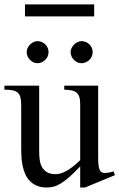

<svg xmlns="http://www.w3.org/2000/svg" viewBox="-20 -836 541 871"><path d="M365.7 14.6H343.8V-81.1Q315.4 -51.3 294.2 -32.7Q272.9 -14.2 255.6 -3.7Q238.3 6.8 223.1 10.7Q208 14.6 191.9 14.6Q166 14.6 147.2 6.6Q128.4 -1.5 115.5 -14.9Q102.5 -28.3 94.7 -45.9Q86.9 -63.5 82.8 -82.8Q78.6 -102.1 77.4 -122.1Q76.2 -142.1 76.2 -159.7V-359.9Q76.2 -381.8 72.3 -395.5Q68.4 -409.2 59.3 -416.5Q50.3 -423.8 35.6 -426.5Q21 -429.2 0 -429.2V-447.3H157.7V-147.9Q157.7 -128.9 160.2 -110.6Q162.6 -92.3 170.7 -77.9Q178.7 -63.5 193.4 -54.7Q208 -45.9 231.9 -45.9Q241.7 -45.9 253.2 -48.8Q264.6 -51.8 278.6 -59.1Q292.5 -66.4 308.6 -78.6Q324.7 -90.8 343.8 -109.4V-363.8Q343.8 -384.3 339.6 -396.7Q335.4 -409.2 326.7 -416.3Q317.9 -423.3 304.2 -426Q290.5 -428.7 271.5 -429.2V-447.3H425.3V-118.7Q425.3 -98.6 427 -85.7Q428.7 -72.8 432.4 -64.9Q436 -57.1 441.9 -54.2Q447.8 -51.3 455.6 -51.3Q462.4 -51.3 473.1 -53Q483.9 -54.7 494.6 -58.6L501.5 -41.5ZM200.2 -599.6Q200.2 -589.4 196.3 -580.3Q192.4 -571.3 185.3 -564.5Q178.2 -557.6 169.2 -553.5Q160.2 -549.3 149.9 -549.3Q140.1 -549.3 131.3 -553.5Q122.6 -557.6 115.7 -564.7Q108.9 -571.8 105 -580.8Q101.1 -589.8 101.1 -599.6Q101.1 -608.9 105.2 -617.9Q109.4 -627 116.2 -633.8Q123 -640.6 131.8 -645Q140.6 -649.4 149.9 -649.4Q160.2 -649.4 169.2 -645.5Q178.2 -641.6 185.3 -634.8Q192.4 -627.9 196.3 -618.9Q200.2 -609.9 200.2 -599.6ZM400.4 -599.6Q400.4 -589.4 396.5 -580.3Q392.6 -571.3 385.5 -564.5Q378.4 -557.6 369.4 -553.5Q360.4 -549.3 350.1 -549.3Q339.8 -549.3 330.8 -553.5Q321.8 -557.6 314.9 -564.7Q308.1 -571.8 304.2 -580.8Q300.3 -589.8 300.3 -599.6Q300.3 -608.9 304.7 -617.9Q309.1 -627 315.9 -633.8Q322.8 -640.6 331.8 -645Q340.8 -649.4 350.1 -649.4Q360.4 -649.4 369.4 -645.5Q378.4 -641.6 385.5 -634.8Q392.6 -627.9 396.5 -618.9Q400.4 -609.9 400.4 -599.6ZM93.3 -761.7V-815.9H407.2V-761.7Z"/></svg>

Font: Doulos SIL Compact
Style: Regular
Weight: 400
Designer: Walt Agee, Victor Gaultney, Peter Martin, Debbi Hosken
Foundry: SIL International
Version: Version 4.110; 2011; Maintenance release ; LnSpcTght